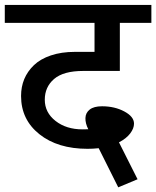

<svg xmlns="http://www.w3.org/2000/svg" viewBox="-35 -669 646 794"><path d="M327.1 -53.6Q203.7 -53.6 127.9 -114Q52.1 -174.4 52.1 -272Q52.1 -348.3 105.2 -399.4Q132 -425.2 175.4 -439.8Q218.9 -454.5 275 -454.5H355.9V-574.3H-15.2V-648.6H591V-574.3H460.6V-375.6H308.9Q227.5 -375.6 188.8 -342.5Q150.2 -309.4 150.2 -256.6Q150.2 -203.7 194.6 -168.9Q239.1 -134 306.4 -134Q322.5 -134 330.1 -134.5Q317.5 -159.3 318.3 -181Q319 -202.7 336.2 -216.1Q353.4 -229.5 386.8 -229.5Q439.3 -229.5 479.3 -208Q519.2 -186.6 519.2 -157.7Q519.2 -138 503.3 -117Q487.4 -96.1 457 -80.4L533.9 72.3L454 105.7L373.1 -56.1Q349.3 -53.6 327.1 -53.6Z"/></svg>

Font: Khula SemiBold
Style: Regular
Weight: 600
Designer: Erin McLaughlin, Steve Matteson
Version: Version 1.002;PS 1.0;hotconv 1.0.72;makeotf.lib2.5.5900; ttf